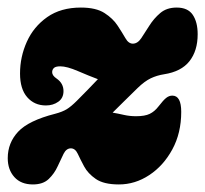

<svg xmlns="http://www.w3.org/2000/svg" viewBox="-20 -478 543 508"><path d="M459.5 -182Q459.5 -126 436 -82.8Q412.5 -39.5 375 -14.8Q337.5 10 294.5 10Q254.5 10 233.5 -4.5Q212.5 -19 202.5 -37.8Q192.5 -56.5 185.8 -71Q179 -85.5 167.5 -85.5Q155.5 -85.5 148.2 -71Q141 -56.5 132.5 -37.8Q124 -19 109 -4.5Q94 10 67 10Q35.5 10 18 -9.5Q0.5 -29 0.5 -59.5Q0.5 -100 28 -129.5Q55.5 -159 126 -177Q145 -182 156.5 -189Q168 -196 183.5 -211.5Q213.5 -241.5 239 -268.5Q215 -277.5 186 -290Q157 -302.5 139.5 -302.5Q127 -302.5 122.5 -298Q118 -293.5 118 -287Q118 -278 130 -270Q148 -257.5 148 -237Q148 -218.5 134.2 -208.8Q120.5 -199 101.5 -199Q71 -199 52 -220.8Q33 -242.5 33 -283.5Q33 -327.5 51 -367.5Q69 -407.5 105 -432.8Q141 -458 194 -458Q234 -458 256.5 -443.5Q279 -429 291.2 -410.2Q303.5 -391.5 311.8 -377Q320 -362.5 331.5 -362.5Q344 -362.5 353.8 -377Q363.5 -391.5 375.2 -410.2Q387 -429 404 -443.5Q421 -458 447.5 -458Q477 -458 490 -438.8Q503 -419.5 503 -387.5Q503 -343.5 481.2 -316Q459.5 -288.5 414 -281.5Q395 -278.5 378.8 -270.8Q362.5 -263 344 -245Q323 -224.5 307.5 -209.2Q292 -194 278 -180Q292.5 -177.5 307.8 -174Q323 -170.5 340 -170.5Q363.5 -170.5 376.2 -176.8Q389 -183 399 -196Q412.5 -213.5 420 -219.2Q427.5 -225 436 -225Q459.5 -225 459.5 -182Z"/></svg>

Font: Fraunces 144pt SuperSoft Black
Style: Italic
Weight: 900
Italic angle: -16°
Version: Version 1.000;[b76b70a41]